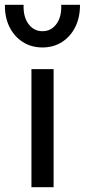

<svg xmlns="http://www.w3.org/2000/svg" viewBox="-51 -777 352 797"><path d="M79.5 0V-490H171.5V0ZM125.5 -580Q78.5 -580 43 -603Q7.5 -626 -12 -665.8Q-31.5 -705.5 -30.5 -757H47Q45 -708 67 -677.8Q89 -647.5 125.5 -647.5Q161.5 -647.5 183.5 -677.8Q205.5 -708 203 -757H281Q281.5 -706 262 -666Q242.5 -626 207 -603Q171.5 -580 125.5 -580Z"/></svg>

Font: Geologica Cursive Light
Style: Regular
Weight: 300
Designer: Sindre Bremnes, Frode Helland
Foundry: Monokrom Skriftforlag AS
Version: Version 1.010;gftools[0.9.28]